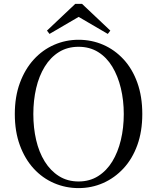

<svg xmlns="http://www.w3.org/2000/svg" viewBox="-20 -949 807 985"><path d="M401 -929 546 -792 533 -775 355 -879H412L234 -775L221 -792L366 -929ZM383 16Q317 16 257.5 -9.5Q198 -35 153 -84Q108 -133 82 -203.5Q56 -274 56 -364Q56 -453 82 -523.5Q108 -594 153 -643.5Q198 -693 257.5 -719Q317 -745 383 -745Q450 -745 509 -719.5Q568 -694 613.5 -645Q659 -596 684.5 -525Q710 -454 710 -364Q710 -275 684.5 -204.5Q659 -134 613.5 -85Q568 -36 509 -10Q450 16 383 16ZM383 -18Q440 -18 483.5 -45.5Q527 -73 556 -120.5Q585 -168 600 -230.5Q615 -293 615 -364Q615 -434 600 -496.5Q585 -559 556 -607Q527 -655 483.5 -682Q440 -709 383 -709Q326 -709 282.5 -682Q239 -655 209.5 -607Q180 -559 165.5 -496.5Q151 -434 151 -364Q151 -293 165.5 -230.5Q180 -168 209.5 -120.5Q239 -73 282.5 -45.5Q326 -18 383 -18Z"/></svg>

Font: Noto Serif TC
Style: Regular
Weight: 400
Designer: Ryoko NISHIZUKA  (kana & ideographs); Frank Grießhammer (Latin, Greek & Cyrillic); Wenlong ZHANG  (bopomofo); Sandoll Co
Foundry: Adobe
Version: Version 2.003-H1;hotconv 1.1.1;makeotfexe 2.6.0